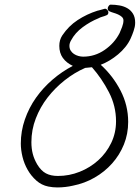

<svg xmlns="http://www.w3.org/2000/svg" viewBox="-20 -779 606 833"><path d="M566.4 -680.7Q566.4 -670.9 564.5 -662.1Q562.5 -653.3 559.6 -644.5Q556.6 -636.7 553.7 -628.4Q550.8 -620.1 546.9 -612.3Q538.1 -592.8 523.9 -575.2Q509.8 -557.6 492.2 -543Q474.6 -528.3 455.1 -516.6Q435.5 -504.9 417 -498Q469.7 -450.2 502.9 -386.2Q536.1 -322.3 536.1 -250Q536.1 -198.2 517.6 -152.3Q499 -106.4 466.3 -69.8Q433.6 -33.2 390.1 -8.3Q346.7 16.6 296.9 26.4Q280.3 30.3 263.2 32.2Q246.1 34.2 228.5 34.2Q218.8 34.2 209 33.2Q199.2 32.2 189.5 30.3Q160.2 24.4 137.7 4.4Q115.2 -15.6 100.1 -42Q85 -68.4 77.6 -98.6Q70.3 -128.9 70.3 -156.2Q70.3 -210 87.9 -260.7Q105.5 -311.5 136.2 -355Q167 -398.4 208 -433.6Q249 -468.8 295.9 -493.2Q268.6 -505.9 252.9 -527.3Q237.3 -548.8 237.3 -580.1Q237.3 -605.5 250 -625Q277.3 -666 316.9 -691.9Q356.4 -717.8 402.3 -732.4Q403.3 -732.4 408.7 -733.9Q414.1 -735.4 419.4 -736.8Q424.8 -738.3 429.7 -739.7Q434.6 -741.2 435.5 -741.2Q441.4 -741.2 445.8 -735.8Q450.2 -730.5 450.2 -725.6Q450.2 -715.8 442.4 -712.9Q433.6 -709 424.3 -706.5Q415 -704.1 406.2 -699.2Q372.1 -685.5 338.9 -661.1Q305.7 -636.7 288.1 -603.5Q281.2 -591.8 281.2 -580.1Q281.2 -568.4 286.6 -559.6Q292 -550.8 300.8 -544.9Q309.6 -539.1 320.3 -536.1Q331.1 -533.2 340.8 -533.2Q391.6 -533.2 434.1 -562.5Q476.6 -591.8 499 -635.7Q503.9 -646.5 509.8 -662.1Q515.6 -677.7 515.6 -690.4Q515.6 -699.2 508.8 -705.6Q502 -711.9 492.2 -716.3Q482.4 -720.7 472.2 -723.6Q461.9 -726.6 456.1 -729.5Q447.3 -732.4 447.3 -742.2Q447.3 -747.1 451.2 -752.9Q455.1 -758.8 460 -758.8Q479.5 -758.8 498.5 -755.4Q517.6 -752 532.7 -743.2Q547.9 -734.4 557.1 -719.2Q566.4 -704.1 566.4 -680.7ZM483.4 -252.9Q483.4 -319.3 452.6 -378.9Q421.9 -438.5 378.9 -487.3L349.6 -484.4Q302.7 -463.9 260.7 -430.7Q218.8 -397.5 186.5 -356Q154.3 -314.5 135.3 -265.1Q116.2 -215.8 116.2 -162.1Q116.2 -134.8 122.1 -111.8Q127.9 -88.9 141.6 -65.4Q158.2 -38.1 179.2 -26.9Q200.2 -15.6 231.4 -15.6Q280.3 -15.6 325.7 -33.7Q371.1 -51.8 406.2 -83.5Q441.4 -115.2 462.4 -158.7Q483.4 -202.1 483.4 -252.9Z"/></svg>

Font: Calligraffitti
Style: Regular
Weight: 400
Designer: Dathan Boardman
Foundry: Open Window
Version: Version 1.002